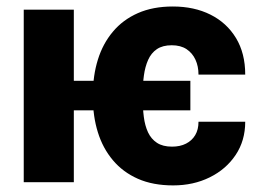

<svg xmlns="http://www.w3.org/2000/svg" viewBox="-20 -558 797 588"><path d="M563 -310.5V-220.2H141.1V-310.5ZM506.8 -108.9Q531.7 -108.9 549.8 -118.2Q567.9 -127.4 577.9 -144.3Q587.9 -161.1 587.9 -185.1H731Q731 -127.4 701.7 -83.5Q672.4 -39.6 622.3 -14.9Q572.3 9.8 510.3 9.8Q448.2 9.8 402.3 -10.5Q356.4 -30.8 325.7 -67.4Q294.9 -104 279.8 -152.6Q264.6 -201.2 264.6 -257.8V-270.5Q264.6 -326.7 279.8 -375.5Q294.9 -424.3 325.7 -460.9Q356.4 -497.6 402.3 -517.8Q448.2 -538.1 509.3 -538.1Q574.7 -538.1 624.5 -513.2Q674.3 -488.3 702.6 -441.7Q731 -395 731 -329.6H587.9Q587.9 -355 578.6 -375.2Q569.3 -395.5 551.3 -407.5Q533.2 -419.4 505.9 -419.4Q478 -419.4 460.4 -407.5Q442.9 -395.5 433.6 -374.5Q424.3 -353.5 420.7 -326.9Q417 -300.3 417 -270.5V-257.8Q417 -227.5 420.4 -200.4Q423.8 -173.3 433.3 -152.8Q442.9 -132.3 460.7 -120.6Q478.5 -108.9 506.8 -108.9ZM206.1 -528.3V0H52.7V-528.3Z"/></svg>

Font: Roboto ExtraBold
Style: Regular
Weight: 800
Designer: Christian Robertson
Foundry: Google
Version: Version 3.009; 2024